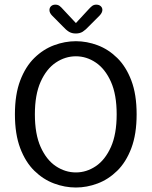

<svg xmlns="http://www.w3.org/2000/svg" viewBox="-20 -804 659 834"><path d="M309.7 10.5Q261.7 10.5 214.8 -7Q167.8 -24.5 129.3 -62.1Q90.8 -99.7 67.8 -160.4Q44.8 -221.2 44.8 -307.5Q44.8 -393.8 67.8 -454.3Q90.8 -514.8 129.3 -552.4Q167.8 -590 214.8 -607.5Q261.7 -625 309.7 -625Q357.2 -625 403.9 -607.5Q450.7 -590 489.1 -552.4Q527.5 -514.8 550.5 -454.3Q573.5 -393.8 573.5 -307.5Q573.5 -221.2 550.5 -160.4Q527.5 -99.7 489.1 -62.1Q450.7 -24.5 403.9 -7Q357.2 10.5 309.7 10.5ZM309.7 -55Q355.8 -55 396.2 -82.2Q436.7 -109.5 461.8 -165.4Q486.8 -221.3 486.8 -307.5Q486.8 -393.2 461.8 -449Q436.7 -504.8 396.2 -532.2Q355.8 -559.5 309.7 -559.5Q263.3 -559.5 222.5 -532.2Q181.7 -504.8 156.6 -449Q131.5 -393.2 131.5 -307.5Q131.5 -221.3 156.6 -165.4Q181.7 -109.5 222.5 -82.2Q263.3 -55 309.7 -55ZM413 -736.8 365.8 -689.5Q351.5 -674 339.2 -666.2Q326.8 -658.5 309.3 -658.5Q291.8 -658.5 279.3 -666.2Q266.8 -674 252.7 -689.5L205.8 -736.8Q194.8 -748.3 194.8 -760.2Q194.8 -770.5 201.9 -777.2Q209 -783.8 220.3 -783.8Q231.3 -783.8 238.8 -778.2Q246.2 -772.5 255 -762.3L309.7 -703.8L363.5 -762Q372.2 -771.8 379.8 -777.8Q387.5 -783.8 398.2 -783.8Q410.2 -783.8 417.4 -777.3Q424.7 -770.8 424.7 -760.8Q424.7 -755.8 422 -749.7Q419.3 -743.5 413 -736.8Z"/></svg>

Font: Sono ExtraLight
Style: Regular
Weight: 200
Designer: Tyler Finck
Foundry: Tyler Finck
Version: Version 2.112